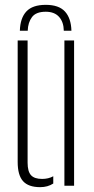

<svg xmlns="http://www.w3.org/2000/svg" viewBox="-20 -767 388 793"><path d="M169 -747Q223 -747 248.2 -719.5Q273.5 -692 275 -640H243.5Q243 -676 224 -697.2Q205 -718.5 169 -718.5Q128.5 -718.5 112 -696.2Q95.5 -674 94.5 -640H62Q63.5 -692.5 89 -719.8Q114.5 -747 169 -747ZM53 -98V-600H94V-95Q94 -59 108 -43.5Q122 -28 154 -28Q180 -28 200 -39V-9Q177 6 146 6Q97.5 6 75.2 -18.8Q53 -43.5 53 -98ZM246 0V-600H286V0Z"/></svg>

Font: Big Shoulders Stencil Text Thin Thin
Style: Regular
Weight: 250
Version: Version 2.001